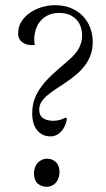

<svg xmlns="http://www.w3.org/2000/svg" viewBox="-20 -709 409 739"><path d="M113.8 -536.1Q112.3 -535.6 110.8 -535.6Q108.9 -535.2 104 -535.2Q97.2 -535.2 87.9 -536.9Q78.6 -538.6 70.1 -543.5Q61.5 -548.3 55.7 -557.4Q49.8 -566.4 49.8 -581.1Q49.8 -606 62.3 -625.7Q74.7 -645.5 95 -659.7Q115.2 -673.8 140.6 -681.4Q166 -689 191.9 -689Q227.1 -689 254.2 -677.5Q281.2 -666 299.6 -646.5Q317.9 -627 327.4 -601.6Q336.9 -576.2 336.9 -547.9Q336.9 -519 328.1 -495.8Q319.3 -472.7 304.7 -454.1Q290 -435.5 271.7 -420.4Q253.4 -405.3 233.9 -392.1Q214.4 -378.9 196 -366.9Q177.7 -355 163.1 -342.8Q148.4 -330.6 139.6 -316.9Q130.9 -303.2 130.9 -287.1Q130.9 -264.2 145.8 -254.2Q160.6 -244.1 185.1 -244.1Q195.8 -244.1 208 -246.8Q220.2 -249.5 232.9 -256.8L237.8 -251Q235.4 -239.3 230.7 -227.3Q226.1 -215.3 218.3 -205.8Q210.4 -196.3 199.5 -190.2Q188.5 -184.1 173.8 -184.1Q143.1 -184.1 123.5 -207Q104 -230 104 -273.9Q104 -303.7 113.3 -328.6Q122.6 -353.5 139.4 -376Q156.2 -398.4 179.4 -420.2Q202.6 -441.9 231 -465.8Q243.7 -476.6 255.4 -487.5Q267.1 -498.5 276.1 -511.2Q285.2 -523.9 290.5 -539.1Q295.9 -554.2 295.9 -573.2Q295.9 -589.4 291 -604.7Q286.1 -620.1 275.4 -632.3Q264.6 -644.5 247.8 -651.9Q231 -659.2 207 -659.2Q183.1 -659.2 165.3 -650.6Q147.5 -642.1 135.5 -627.9Q123.5 -613.8 117.7 -595.2Q111.8 -576.7 111.8 -557.1Q111.8 -551.8 112.3 -546.6Q112.8 -541.5 113.8 -536.1ZM159.2 9.8Q138.7 9.8 124.8 -2.9Q110.8 -15.6 110.8 -42Q110.8 -53.2 114.3 -63.5Q117.7 -73.7 124.3 -81.3Q130.9 -88.9 140.4 -93.5Q149.9 -98.1 162.1 -98.1Q181.6 -98.1 195.3 -85Q209 -71.8 209 -45.9Q209 -34.7 205.6 -24.7Q202.1 -14.6 195.8 -6.8Q189.5 1 180.2 5.4Q170.9 9.8 159.2 9.8Z"/></svg>

Font: Simonetta
Style: Regular
Weight: 400
Version: Version 1.004